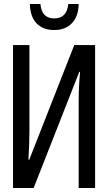

<svg xmlns="http://www.w3.org/2000/svg" viewBox="-20 -939 540 959"><path d="M45 -714H127V-287Q127 -226 122 -141H126L351 -714H455V0H373V-437Q373 -504 380 -580H376L148 0H45ZM129 -919H182Q188 -847 251 -847Q314 -847 321 -919H373Q372 -858 339.5 -823.5Q307 -789 251 -789Q195 -789 163 -822Q131 -855 129 -919Z"/></svg>

Font: Noto Sans Mono UI Cond
Style: Regular
Weight: 400
Width: 3
Monospace: yes
Designer: Monotype Design team
Foundry: Monotype Imaging Inc.
Version: Version 1.000